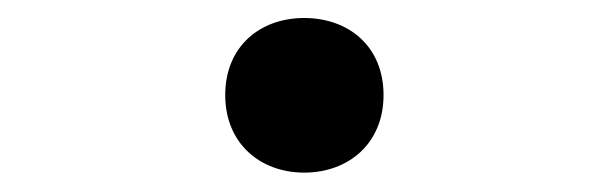

<svg xmlns="http://www.w3.org/2000/svg" viewBox="-20 -428 660 208"><path d="M309.5 -241C357.5 -241 395.5 -272.5 395.5 -325C395.5 -378 357.5 -408.5 309.5 -408.5C262 -408.5 224 -378 224 -325C224 -272.5 262 -241 309.5 -241Z"/></svg>

Font: Monaspace Argon Light
Style: Regular
Weight: 300
Designer: Riley Cran & the Lettermatic Team
Foundry: Lettermatic
Version: Version 1.000 (Monaspace Argon)